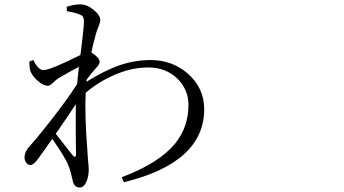

<svg xmlns="http://www.w3.org/2000/svg" viewBox="-20 -792 1540 859"><path d="M336.9 46.9Q310.5 46.9 304.7 13.7Q296.9 -23.4 287.1 -48.8Q274.4 -84 213.9 -170.9Q178.7 -120.1 151.4 -83Q131.8 -54.7 116.2 -53.7Q105.5 -53.7 97.7 -63.5Q89.8 -73.2 89.8 -87.9Q89.8 -113.3 112.3 -137.7Q147.5 -175.8 208 -253.9Q279.3 -344.7 325.2 -416Q327.1 -442.4 333 -493.2Q295.9 -473.6 240.2 -441.4Q231.4 -435.5 218.8 -422.9Q203.1 -408.2 194.3 -408.2Q173.8 -408.2 148.4 -430.7Q123 -453.1 115.2 -476.6Q111.3 -491.2 111.3 -516.6L128.9 -523.4Q151.4 -478.5 174.8 -478.5Q205.1 -478.5 339.8 -545.9Q341.8 -562.5 345.7 -592.8Q355.5 -672.9 355.5 -695.3Q355.5 -710.9 350.6 -717.8Q346.7 -723.6 333 -728.5Q309.6 -737.3 279.3 -742.2L278.3 -761.7Q312.5 -772.5 338.9 -772.5Q369.1 -772.5 398.9 -748Q428.7 -723.6 428.7 -702.1Q428.7 -692.4 420.9 -673.8Q412.1 -652.3 407.2 -633.8Q407.2 -632.8 406.2 -628.9Q394.5 -587.9 388.7 -557.6Q425.8 -533.2 425.8 -515.6Q426.8 -505.9 410.2 -488.3Q405.3 -483.4 403.3 -480.5Q385.7 -460.9 368.2 -436.5L366.2 -425.8Q442.4 -472.7 501 -495.1Q577.1 -523.4 653.3 -523.4Q751 -523.4 821.3 -461.9Q893.6 -397.5 893.6 -303.7Q893.6 -64.5 534.2 23.4L524.4 1Q693.4 -62.5 765.6 -152.3Q823.2 -225.6 823.2 -323.2Q823.2 -390.6 774.4 -439.5Q722.7 -490.2 642.6 -490.2Q568.4 -490.2 490.2 -456.1Q420.9 -425.8 363.3 -377Q358.4 -278.3 371.1 -116.2Q372.1 -103.5 372.1 -97.7Q373 -88.9 374 -73.2Q377 -46.9 377 -33.2Q377 -3.9 367.2 19.5Q355.5 46.9 336.9 46.9ZM320.3 -102.5Q320.3 -118.2 319.3 -160.2Q318.4 -266.6 319.3 -326.2Q288.1 -278.3 229.5 -193.4Q248 -168.9 285.2 -122.1Q301.8 -101.6 306.6 -95.7Q319.3 -82 320.3 -102.5Z"/></svg>

Font: Bpmf Zihi Box R
Style: R
Weight: 400
Foundry: But Ko
Version: Version 1.320